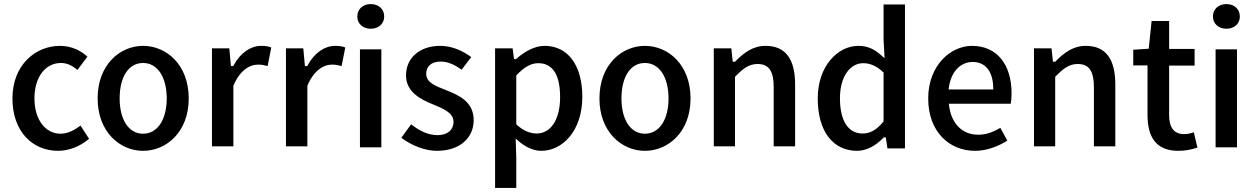

<svg xmlns="http://www.w3.org/2000/svg" viewBox="-20 -728 6163 942"><path d="M265 12C316 12 371 -8 417 -47L375 -112C349 -92 315 -72 277 -72C202 -72 149 -142 149 -245C149 -349 202 -419 279 -419C309 -419 335 -406 360 -385L409 -450C377 -479 332 -503 274 -503C154 -503 41 -409 41 -245C41 -81 141 12 265 12Z M682 12C797 12 906 -81 906 -245C906 -410 797 -503 682 -503C568 -503 459 -410 459 -245C459 -81 568 12 682 12ZM682 -419C754 -419 798 -348 798 -245C798 -143 754 -72 682 -72C610 -72 567 -143 567 -245C567 -348 609 -419 682 -419Z M1125 -10V-306V-307C1156 -382 1204 -411 1246 -411C1265 -411 1277 -408 1293 -404L1311 -495C1299 -500 1284 -503 1261 -503C1211 -503 1160 -470 1126 -407L1125 -404H1113L1105 -491H1020V-10Z M1488 -10V-306V-307C1519 -382 1567 -411 1609 -411C1628 -411 1640 -408 1656 -404L1674 -495C1662 -500 1647 -503 1624 -503C1574 -503 1523 -470 1489 -407L1488 -404H1476L1468 -491H1383V-10Z M1865 -647C1865 -683 1838 -708 1799 -708C1760 -708 1733 -683 1733 -647C1733 -612 1760 -587 1799 -587C1838 -587 1865 -612 1865 -647ZM1851 -5V-486H1746V-5Z M2123 12C2240 12 2304 -55 2304 -138C2304 -228 2234 -260 2168 -286C2121 -305 2071 -321 2071 -366C2071 -401 2095 -426 2142 -426C2178 -426 2211 -410 2245 -386L2292 -448C2254 -476 2201 -503 2140 -503C2038 -503 1972 -443 1972 -358C1972 -278 2042 -241 2104 -216C2151 -196 2205 -177 2205 -130C2205 -92 2177 -65 2127 -65C2081 -65 2040 -85 1997 -118L1949 -52C1996 -16 2064 12 2123 12Z M2518 -41C2556 -7 2596 12 2636 12C2738 12 2837 -84 2837 -253C2837 -407 2767 -503 2652 -503C2602 -503 2552 -474 2513 -439L2512 -438H2502L2495 -491H2409V194H2513V45L2510 -48ZM2513 -118V-358L2515 -360C2552 -399 2585 -418 2621 -418C2696 -418 2728 -354 2728 -252C2728 -136 2679 -73 2613 -73C2584 -73 2550 -84 2515 -116Z M3144 12C3259 12 3368 -81 3368 -245C3368 -410 3259 -503 3144 -503C3030 -503 2921 -410 2921 -245C2921 -81 3030 12 3144 12ZM3144 -419C3216 -419 3260 -348 3260 -245C3260 -143 3216 -72 3144 -72C3072 -72 3029 -143 3029 -245C3029 -348 3071 -419 3144 -419Z M3586 -10V-350L3587 -352C3626 -392 3654 -414 3697 -414C3752 -414 3776 -380 3776 -298V-10H3881V-313C3881 -436 3836 -503 3736 -503C3674 -503 3629 -469 3587 -426L3585 -425H3575L3568 -491H3482V-10Z M4215 -418C4247 -418 4279 -406 4313 -374L4315 -373V-133L4314 -131C4281 -91 4250 -73 4212 -73C4141 -73 4101 -136 4101 -246C4101 -354 4152 -418 4215 -418ZM4185 12C4234 12 4280 -16 4314 -52L4316 -54H4326L4334 0H4420V-706H4315V-533L4320 -443L4311 -450C4275 -483 4243 -503 4191 -503C4092 -503 3992 -406 3992 -245C3992 -81 4069 12 4185 12ZM4315 -533Z M4764 12C4820 12 4876 -9 4922 -38L4888 -101C4853 -80 4818 -67 4779 -67C4702 -67 4646 -121 4636 -214L4635 -219H4939C4941 -230 4943 -250 4943 -270C4943 -408 4874 -503 4749 -503C4643 -503 4534 -406 4534 -245C4534 -82 4637 12 4764 12ZM4635 -295C4645 -379 4695 -424 4752 -424C4818 -424 4853 -373 4853 -294V-289H4634Z M5157 -10V-350L5158 -352C5197 -392 5225 -414 5268 -414C5323 -414 5347 -380 5347 -298V-10H5452V-313C5452 -436 5407 -503 5307 -503C5245 -503 5200 -469 5158 -426L5156 -425H5146L5139 -491H5053V-10Z M5761 12C5797 12 5828 5 5855 -4L5837 -79C5823 -74 5806 -70 5790 -70C5740 -70 5716 -102 5716 -163V-406H5841V-488H5716V-625H5630L5616 -489L5540 -484V-407H5610V-164C5610 -58 5650 12 5761 12Z M6063 -647C6063 -683 6036 -708 5997 -708C5958 -708 5931 -683 5931 -647C5931 -612 5958 -587 5997 -587C6036 -587 6063 -612 6063 -647ZM6049 -5V-486H5944V-5Z"/></svg>

Font: Falling Sky
Style: Light
Weight: 400
Designer: Paul D. Hunt
Foundry: Adobe Systems Incorporated
Version: Version 1.02